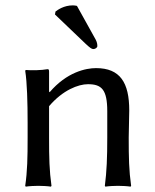

<svg xmlns="http://www.w3.org/2000/svg" viewBox="-20 -693 579 716"><path d="M460 -180C460 -212 462 -249 462 -281C462 -385 428 -439 338 -439C300 -439 229 -424 165 -349L163 -352V-425C163 -433 162 -435 157 -435C135 -431 99 -430 76 -432L74 -429C81 -386 83 -310 83 -235V-180C83 -105 82 -54 74 0L76 3C88 1 111 0 123 0C135 0 158 1 170 3L172 0C164 -57 163 -104 163 -180V-297C214 -357 272 -379 308 -379C359 -379 380 -359 380 -278V-180C380 -105 378 -54 371 0L373 3C385 1 408 0 420 0C432 0 455 1 467 3L469 0C461 -57 460 -104 460 -180ZM267 -671C263 -672 257 -673 252 -673C218 -673 195 -656 187 -650L185 -639L299 -530C315 -515 322 -510 328 -510C336 -510 343 -516 343 -521C343 -528 342 -535 337 -545Z"/></svg>

Font: Libertinus Sans
Style: Regular
Weight: 400
Designer: Philipp H. Poll, Khaled Hosny
Foundry: Caleb Maclennan
Version: Version 7.050;RELEASE